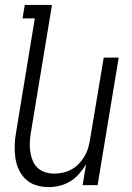

<svg xmlns="http://www.w3.org/2000/svg" viewBox="-20 -755 540 783"><path d="M179 8Q152 8 127.5 0.5Q103 -7 85 -24Q67 -41 56.5 -64Q46 -87 42.5 -112.5Q39 -138 40 -164.5Q41 -191 46 -218L122 -680H72L81 -735H192L105 -209Q102 -189 101.5 -170Q101 -151 104 -133Q107 -115 114 -98.5Q121 -82 134 -70Q147 -58 164.5 -52.5Q182 -47 202 -47Q219 -47 237 -51Q255 -55 271.5 -64Q288 -73 301 -86.5Q314 -100 324 -116.5Q334 -133 339 -150Q344 -167 347 -185L403 -520H464L378 0H317L331 -85Q319 -65 303 -46.5Q287 -28 266.5 -15.5Q246 -3 223.5 2.5Q201 8 179 8Z"/></svg>

Font: Iosevka Light
Style: Italic
Weight: 300
Italic angle: -9°
Monospace: yes
Designer: Belleve Invis
Foundry: Belleve Invis
Version: Version 32.5.0; ttfautohint (v1.8.4)